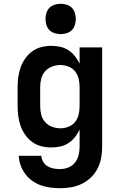

<svg xmlns="http://www.w3.org/2000/svg" viewBox="-20 -770 640 1013"><path d="M296 223Q271 223 245 219.5Q219 216 195 207.5Q171 199 149.5 183.5Q128 168 113 147.5Q98 127 89 102.5Q80 78 79 52H198Q199 69 208 84Q217 99 231.5 107.5Q246 116 262.5 119Q279 122 296 122Q319 122 340 114Q361 106 375 88.5Q389 71 394.5 49Q400 27 400 5V-86Q390 -65 375.5 -46.5Q361 -28 341 -15Q321 -2 298 3Q275 8 251 8Q224 8 198 1.5Q172 -5 150.5 -20.5Q129 -36 113.5 -58Q98 -80 89 -105Q80 -130 76.5 -156.5Q73 -183 73 -210V-310Q73 -337 76.5 -363.5Q80 -390 89 -415Q98 -440 113.5 -462Q129 -484 150.5 -499.5Q172 -515 198 -521.5Q224 -528 251 -528Q275 -528 298 -523Q321 -518 341 -505Q361 -492 375.5 -473.5Q390 -455 400 -434V-520H519V5Q519 35 513.5 64Q508 93 494.5 119.5Q481 146 459.5 166.5Q438 187 411.5 200Q385 213 355.5 218Q326 223 296 223ZM299 -93Q321 -93 342 -101.5Q363 -110 376.5 -127Q390 -144 395 -166Q400 -188 400 -210V-310Q400 -332 395 -354Q390 -376 376.5 -393Q363 -410 342 -418.5Q321 -427 299 -427Q277 -427 255 -419Q233 -411 218 -394Q203 -377 197.5 -355Q192 -333 192 -310V-210Q192 -187 197.5 -165Q203 -143 218 -126Q233 -109 255 -101Q277 -93 299 -93ZM300 -590Q284 -590 268 -595Q252 -600 241 -611Q230 -622 225 -638Q220 -654 220 -670Q220 -686 225 -702Q230 -718 241 -729Q252 -740 268 -745Q284 -750 300 -750Q316 -750 332 -745Q348 -740 359 -729Q370 -718 375 -702Q380 -686 380 -670Q380 -654 375 -638Q370 -622 359 -611Q348 -600 332 -595Q316 -590 300 -590Z"/></svg>

Font: Iosevka Aile
Style: Bold
Weight: 700
Designer: Belleve Invis
Foundry: Belleve Invis
Version: Version 28.0.1; ttfautohint (v1.8.4)